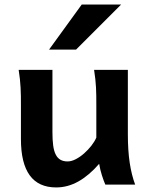

<svg xmlns="http://www.w3.org/2000/svg" viewBox="-20 -801 648 833"><path d="M437 0Q433.6 -7.8 429.7 -18.3Q425.8 -28.8 422.1 -40.5Q418.5 -52.2 415.3 -64.9Q412.1 -77.6 410.2 -90.3Q366.7 -40 320.3 -13.9Q273.9 12.2 223.6 12.2Q70.8 12.2 70.8 -197.8V-341.8Q70.8 -365.2 70.6 -384.3Q70.3 -403.3 69.3 -421.1Q68.4 -439 66.4 -457.5Q64.5 -476.1 61 -498H207.5V-227.1Q207.5 -193.8 210.7 -169.9Q213.9 -146 221.7 -130.6Q229.5 -115.2 242.2 -107.9Q254.9 -100.6 273.4 -100.6Q290 -100.6 308.8 -110.4Q327.6 -120.1 345 -135.5Q362.3 -150.9 376.5 -168.9Q390.6 -187 397.9 -204.1V-341.8Q397.9 -365.7 397.7 -385Q397.5 -404.3 396.5 -421.9Q395.5 -439.5 393.6 -457.5Q391.6 -475.6 388.2 -498H534.7V-219.7Q534.7 -148.4 542.7 -95Q550.8 -41.5 566.4 0ZM505.4 -781.2 310.1 -585.9H192.9L334.5 -781.2Z"/></svg>

Font: Andika New Basic
Style: Bold
Weight: 700
Designer: Victor Gaultney, Annie Olsen, Pablo Ugerman
Foundry: SIL International
Version: Version 5.500; ttfautohint (v1.8.3)